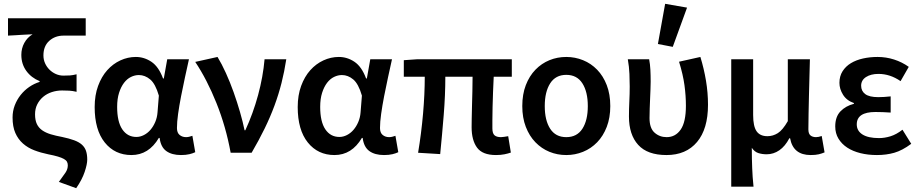

<svg xmlns="http://www.w3.org/2000/svg" viewBox="-20 -802 4824 1008"><path d="M380 186 289 153Q312 122 324 104Q336 86 336 66Q336 55 331.5 47Q327 39 315.5 32.5Q304 26 284 20Q264 14 233 8Q194 0 160 -13Q126 -26 100.5 -48.5Q75 -71 60.5 -104Q46 -137 46 -185Q46 -219 57.5 -249Q69 -279 88.5 -303.5Q108 -328 133.5 -345.5Q159 -363 188 -372V-376Q144 -394 118 -430Q92 -466 92 -514Q92 -548 107.5 -576.5Q123 -605 151 -622Q134 -621 120 -620.5Q106 -620 91.5 -619Q77 -618 60.5 -617Q44 -616 22 -615V-706H430V-615H314Q269 -615 238.5 -587.5Q208 -560 208 -511Q208 -489 216.5 -470Q225 -451 239.5 -436.5Q254 -422 273 -413.5Q292 -405 313 -405Q333 -405 347.5 -406Q362 -407 382 -412V-320Q361 -325 343.5 -326Q326 -327 306 -327Q278 -327 252 -318.5Q226 -310 206.5 -293.5Q187 -277 175.5 -254Q164 -231 164 -202Q164 -171 173.5 -151Q183 -131 201.5 -118Q220 -105 246.5 -97Q273 -89 306 -83Q344 -75 369.5 -65.5Q395 -56 410 -42.5Q425 -29 431.5 -10Q438 9 438 36Q438 60 424.5 100.5Q411 141 380 186Z M670 12Q583 12 530 -54Q477 -120 477 -240Q477 -302 495 -351Q513 -400 543 -433.5Q573 -467 612 -485Q651 -503 693 -503Q737 -503 775 -477.5Q813 -452 836 -390H840L858 -491H972Q962 -446 951 -395.5Q940 -345 930.5 -296Q921 -247 915 -204Q909 -161 909 -130Q909 -105 923 -93.5Q937 -82 957 -82Q971 -82 990 -89L1005 -3Q993 3 974.5 7.5Q956 12 930 12Q882 12 853 -9Q824 -30 818 -78H814Q761 12 670 12ZM696 -83Q716 -83 735.5 -93Q755 -103 770 -120.5Q785 -138 795 -161.5Q805 -185 807 -212L814 -300Q796 -362 768.5 -385Q741 -408 709 -408Q688 -408 667.5 -398Q647 -388 631 -367Q615 -346 605 -314.5Q595 -283 595 -241Q595 -163 622 -123Q649 -83 696 -83Z M1191 0Q1166 -137 1116.5 -260.5Q1067 -384 1005 -477L1122 -503Q1144 -467 1166 -418.5Q1188 -370 1206.5 -318Q1225 -266 1240 -214Q1255 -162 1264 -118H1268Q1309 -207 1335 -303Q1361 -399 1369 -491H1483Q1473 -426 1458 -366.5Q1443 -307 1421 -247.5Q1399 -188 1369.5 -127.5Q1340 -67 1301 0Z M1736 12Q1649 12 1596 -54Q1543 -120 1543 -240Q1543 -302 1561 -351Q1579 -400 1609 -433.5Q1639 -467 1678 -485Q1717 -503 1759 -503Q1803 -503 1841 -477.5Q1879 -452 1902 -390H1906L1924 -491H2038Q2028 -446 2017 -395.5Q2006 -345 1996.5 -296Q1987 -247 1981 -204Q1975 -161 1975 -130Q1975 -105 1989 -93.5Q2003 -82 2023 -82Q2037 -82 2056 -89L2071 -3Q2059 3 2040.5 7.5Q2022 12 1996 12Q1948 12 1919 -9Q1890 -30 1884 -78H1880Q1827 12 1736 12ZM1762 -83Q1782 -83 1801.5 -93Q1821 -103 1836 -120.5Q1851 -138 1861 -161.5Q1871 -185 1873 -212L1880 -300Q1862 -362 1834.5 -385Q1807 -408 1775 -408Q1754 -408 1733.5 -398Q1713 -388 1697 -367Q1681 -346 1671 -314.5Q1661 -283 1661 -241Q1661 -163 1688 -123Q1715 -83 1762 -83Z M2584 12Q2513 12 2484.5 -27Q2456 -66 2456 -134Q2456 -149 2456.5 -179Q2457 -209 2458 -246Q2459 -283 2460 -323Q2461 -363 2461 -399H2318Q2318 -303 2309.5 -198Q2301 -93 2291 7L2175 0Q2192 -102 2201 -205Q2210 -308 2210 -399H2100V-486L2172 -491H2667V-399H2572Q2570 -362 2568.5 -320Q2567 -278 2566 -239.5Q2565 -201 2565 -171Q2565 -141 2565 -128Q2565 -102 2576 -92Q2587 -82 2610 -82Q2617 -82 2626 -83.5Q2635 -85 2648 -87L2662 -1Q2648 4 2628.5 8Q2609 12 2584 12Z M2953 12Q2906 12 2864.5 -5Q2823 -22 2791 -55Q2759 -88 2740.5 -136Q2722 -184 2722 -245Q2722 -307 2740.5 -355Q2759 -403 2791 -436Q2823 -469 2864.5 -486Q2906 -503 2953 -503Q2999 -503 3041 -486Q3083 -469 3115 -436Q3147 -403 3165.5 -355Q3184 -307 3184 -245Q3184 -184 3165.5 -136Q3147 -88 3115 -55Q3083 -22 3041 -5Q2999 12 2953 12ZM2953 -82Q3009 -82 3037.5 -126Q3066 -170 3066 -245Q3066 -320 3037.5 -364.5Q3009 -409 2953 -409Q2897 -409 2868.5 -364.5Q2840 -320 2840 -245Q2840 -170 2868.5 -126Q2897 -82 2953 -82Z M3479 12Q3379 12 3330.5 -41.5Q3282 -95 3282 -190Q3282 -230 3284 -269.5Q3286 -309 3286 -348Q3286 -377 3284.5 -414Q3283 -451 3276 -491H3388Q3393 -465 3394.5 -436Q3396 -407 3396 -373Q3396 -355 3395 -332Q3394 -309 3393 -283.5Q3392 -258 3391 -232Q3390 -206 3390 -182Q3390 -129 3416.5 -105.5Q3443 -82 3480 -82Q3526 -82 3553.5 -121.5Q3581 -161 3581 -247Q3581 -299 3573.5 -354.5Q3566 -410 3545 -478L3657 -503Q3676 -441 3686.5 -378Q3697 -315 3697 -252Q3697 -125 3639.5 -56.5Q3582 12 3479 12ZM3434 -571 3472 -782 3587 -762 3512 -556Z M3819 178V-491H3934V-198Q3934 -139 3952 -113Q3970 -87 4009 -87Q4038 -87 4063.5 -103Q4089 -119 4116 -166V-491H4232Q4231 -445 4229.5 -395.5Q4228 -346 4227 -298Q4226 -250 4225 -205Q4224 -160 4224 -123Q4224 -100 4235 -91Q4246 -82 4264 -82Q4270 -82 4278 -83.5Q4286 -85 4294 -88L4309 -2Q4295 4 4278.5 8Q4262 12 4236 12Q4144 12 4128 -76H4124Q4102 -34 4071.5 -13Q4041 8 4005 8Q3981 8 3961 1.5Q3941 -5 3927 -26Q3927 6 3927.5 31.5Q3928 57 3929 80.5Q3930 104 3931.5 127.5Q3933 151 3936 178Z M4584 12Q4537 12 4497 2Q4457 -8 4428 -27Q4399 -46 4382 -74Q4365 -102 4365 -138Q4365 -189 4392.5 -217.5Q4420 -246 4463 -257V-261Q4425 -274 4406 -304.5Q4387 -335 4387 -367Q4387 -402 4403.5 -428Q4420 -454 4447.5 -470.5Q4475 -487 4511 -495Q4547 -503 4587 -503Q4632 -503 4674 -489.5Q4716 -476 4751 -451L4708 -376Q4653 -414 4592 -414Q4552 -414 4526.5 -397.5Q4501 -381 4501 -352Q4501 -324 4522.5 -308Q4544 -292 4591 -292Q4606 -292 4622 -293Q4638 -294 4656 -296V-211Q4614 -214 4576 -214Q4478 -214 4478 -149Q4478 -115 4508 -96Q4538 -77 4595 -77Q4624 -77 4655 -86.5Q4686 -96 4718 -121L4764 -47Q4717 -12 4675 0Q4633 12 4584 12Z"/></svg>

Font: TT Toshiba Sans Medium
Style: Regular
Weight: 500
Designer: Paul D. Hunt
Foundry: Toshiba Corporation
Version: Version 2.020;PS 2.000;hotconv 1.0.86;makeotf.lib2.5.63406